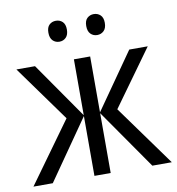

<svg xmlns="http://www.w3.org/2000/svg" viewBox="-81 -795 803 869"><g transform="rotate(-10 320.5 -361.0)"><path d="M622.6 -535.6 437.5 -278.8 638.7 0H549.3L357.9 -274.9V0H283.2V-274.9L91.8 0H2.9L204.1 -278.8L19 -535.6H104.5L283.2 -278.8V-535.6H357.9V-278.8L537.6 -535.6ZM190.4 -674.3Q190.4 -698.7 202.6 -710.2Q214.8 -721.7 232.9 -721.7Q251 -721.7 263.2 -710Q275.4 -698.2 275.4 -674.3Q275.4 -649.9 263.2 -637.7Q251 -625.5 232.9 -625.5Q214.8 -625.5 202.6 -637.7Q190.4 -649.9 190.4 -674.3ZM364.3 -674.3Q364.3 -698.7 376.7 -710.2Q389.2 -721.7 406.7 -721.7Q424.8 -721.7 437.3 -710Q449.7 -698.2 449.7 -674.3Q449.7 -649.9 437.3 -637.7Q424.8 -625.5 406.7 -625.5Q388.7 -625.5 376.5 -637.7Q364.3 -649.9 364.3 -674.3Z"/></g></svg>

Font: Open Sans SemiCondensed
Style: Regular
Weight: 400
Width: 4
Designer: Monotype Design Team
Foundry: Monotype Imaging Inc.
Version: Version 3.000